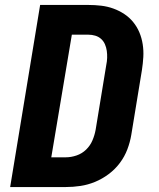

<svg xmlns="http://www.w3.org/2000/svg" viewBox="-20 -755 640 775"><path d="M21 0 142 -735H337Q363 -735 388.5 -732Q414 -729 437.5 -720.5Q461 -712 481.5 -698.5Q502 -685 517.5 -666Q533 -647 542.5 -624.5Q552 -602 556 -576.5Q560 -551 558.5 -525Q557 -499 553 -473L510 -211Q505 -181 494 -152Q483 -123 464 -97.5Q445 -72 419 -52.5Q393 -33 364 -21Q335 -9 305 -4.5Q275 0 245 0ZM187 -120H245Q267 -120 289 -127.5Q311 -135 327.5 -151Q344 -167 353 -188Q362 -209 366 -231L409 -493Q412 -507 412.5 -521.5Q413 -536 411 -550Q409 -564 403.5 -576.5Q398 -589 388 -598Q378 -607 364.5 -611Q351 -615 337 -615H270Z"/></svg>

Font: Iosevka Curly HvExObl
Style: Regular
Weight: 900
Width: 7
Italic angle: -9°
Monospace: yes
Designer: Belleve Invis
Foundry: Belleve Invis
Version: Version 11.1.0; ttfautohint (v1.8.3)